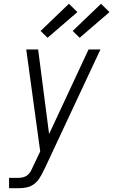

<svg xmlns="http://www.w3.org/2000/svg" viewBox="-20 -997 600 1017"><path d="M28 0V-55H79Q91 -55 104 -58.5Q117 -62 127 -70.5Q137 -79 143.5 -91Q150 -103 155 -115L193 -195L119 -735H182L240 -287L449 -735H512L219 -109L210 -91Q201 -72 189 -53Q177 -34 159 -21Q141 -8 120 -4Q99 0 79 0ZM402 -797 365 -833 515 -977 560 -933ZM232 -797 195 -833 345 -977 390 -933Z"/></svg>

Font: Iosevka SS04 Light Oblique
Style: Regular
Weight: 300
Italic angle: -9°
Monospace: yes
Designer: Belleve Invis
Foundry: Belleve Invis
Version: Version 19.0.0; ttfautohint (v1.8.4)